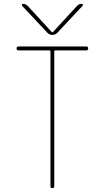

<svg xmlns="http://www.w3.org/2000/svg" viewBox="-20 -970 540 990"><path d="M75.2 -710Q65.4 -710 65.4 -720.2Q65.4 -730.5 75.2 -730.5H424.8Q434.6 -730.5 434.6 -720.2Q434.6 -710 424.8 -710H264.6Q259.8 -710 259.8 -705.1V-9.8Q259.8 0 250 0Q240.2 0 240.2 -9.8V-705.1Q240.2 -710 235.4 -710ZM224.6 -800.8 93.8 -940.4Q91.8 -943.4 93.3 -946.8Q94.7 -950.2 98.6 -950.2Q111.3 -950.2 122.1 -940.4L248 -803.7H250H252L377.9 -940.4Q387.7 -950.2 401.4 -950.2Q405.3 -950.2 407.2 -946.8Q409.2 -943.4 406.2 -940.4L275.4 -800.8Q264.6 -790 250 -790Q235.4 -790 224.6 -800.8Z"/></svg>

Font: Rounded-L Mgen+ 2m thin
Style: Regular
Weight: 100
Designer: [Source Han Sans]
Ryoko NISHIZUKA  (kana & ideographs); Paul D. Hunt (Latin, Greek & Cyrillic); Wenlong ZHANG  (bopomofo
Version: Version 1.059.20150602